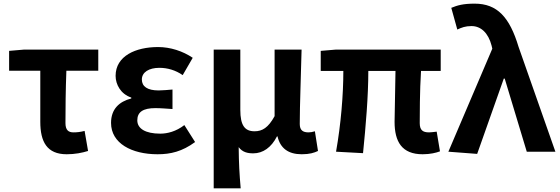

<svg xmlns="http://www.w3.org/2000/svg" viewBox="-20 -832 3071 1053"><path d="M346 14C391 14 431 6 463 -4L444 -114C420 -108 403 -106 383 -106C356 -106 339 -118 339 -157C339 -236 340 -339 344 -444H519V-560H112L30 -553V-444H201V-164C201 -55 237 14 346 14Z M844 14C916 14 979 -1 1050 -53L991 -146C946 -111 898 -99 859 -99C777 -99 733 -127 733 -172C733 -218 765 -239 832 -239C862 -239 894 -236 926 -234V-341C900 -339 873 -336 850 -336C788 -336 758 -358 758 -396C758 -436 797 -460 854 -460C899 -460 943 -447 982 -420L1037 -515C982 -552 914 -574 847 -574C724 -574 614 -525 614 -416C614 -369 642 -316 700 -297V-292C634 -275 589 -234 589 -158C589 -46 702 14 844 14Z M1152 201H1300C1293 120 1290 66 1289 -25C1310 3 1338 9 1369 9C1422 9 1468 -23 1499 -84H1502C1517 -19 1561 14 1635 14C1678 14 1703 6 1724 -4L1707 -112C1695 -108 1682 -106 1672 -106C1642 -106 1624 -117 1624 -152C1624 -257 1631 -423 1634 -560H1486V-195C1451 -131 1418 -112 1376 -112C1322 -112 1298 -145 1298 -229V-560H1152Z M2298 14C2339 14 2372 6 2393 -2L2375 -110C2358 -108 2343 -106 2333 -106C2299 -106 2282 -118 2282 -157C2282 -191 2282 -337 2289 -443H2397V-560H1822L1739 -553V-443H1863C1863 -312 1850 -153 1823 0L1971 8C1986 -141 2000 -303 2000 -443H2149C2148 -342 2144 -204 2144 -164C2144 -55 2184 14 2298 14Z M2597 12 2743 -401H2748L2869 0H3026L2824 -575C2775 -738 2707 -812 2583 -812C2520 -812 2489 -803 2455 -789L2488 -670C2512 -681 2532 -689 2566 -689C2617 -689 2658 -652 2676 -582L2680 -565L2439 0Z"/></svg>

Font: Source Han Sans Old Style Bold
Style: Regular
Weight: 700
Designer: Ryoko NISHIZUKA (kana & ideographs); Paul D. Hunt (Latin, Greek & Cyrillic); Wenlong ZHANG (bopomofo); Sandoll Communica
Foundry: Adobe Systems Incorporated
Version: Version 1.004;PS 1.004;hotconv 1.0.81;makeotf.lib2.5.63406